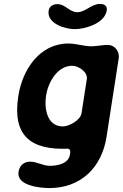

<svg xmlns="http://www.w3.org/2000/svg" viewBox="-20 -748 624 975"><path d="M74 125C63 195 183 207 231 207C391 207 497 102 521 -53L583 -453C588 -488 561 -520 528 -520C500 -520 472 -513 444 -513C403 -513 369 -527 327 -527C180 -527 93 -392 73 -260C42 -60 134 15 326 7C340 11 337 26 335 37C328 85 268 94 233 94C196 94 169 73 133 73C100 73 79 94 74 125ZM214 -263C224 -328 270 -414 347 -414C379 -414 426 -382 421 -347L394 -173C389 -138 331 -106 299 -106C218 -106 204 -198 214 -263ZM227 -694C217 -629 309 -600 360 -600C412 -600 512 -629 522 -695C526 -719 509 -728 487 -728C445 -728 413 -686 373 -686C332 -686 313 -727 271 -727C251 -727 231 -717 227 -694Z"/></svg>

Font: Asimov Print
Style: Regular
Weight: 500
Designer: Google
Version: Version 2.000980: 2014